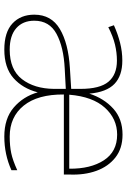

<svg xmlns="http://www.w3.org/2000/svg" viewBox="131 -709 588 890"><g transform="rotate(90 425.0 -264.0)"><path d="M604 -538Q668 -538 710 -505Q752 -472 772 -416.5Q792 -361 789 -291V-266H418Q417 -145 469.5 -80Q522 -15 613 -15Q656 -15 689.5 -22Q723 -29 769 -50V-23Q696 10 613 10Q529 10 478 -34Q427 -78 408 -145Q390 -75 342 -32.5Q294 10 210 10Q129 10 88.5 -28Q48 -66 48 -129Q48 -208 114.5 -247.5Q181 -287 296 -294L392 -300V-343Q392 -433 359 -472.5Q326 -512 261 -512Q224 -512 186.5 -503Q149 -494 106 -472L97 -498Q137 -516 178 -526.5Q219 -537 261 -537Q331 -537 369 -500.5Q407 -464 414 -384Q436 -452 483.5 -495Q531 -538 604 -538ZM604 -513Q531 -513 479.5 -456.5Q428 -400 419 -291H762Q763 -390 723 -451.5Q683 -513 604 -513ZM298 -270Q198 -265 137 -232Q76 -199 76 -129Q76 -76 110.5 -45.5Q145 -15 210 -15Q303 -15 347 -72Q391 -129 392 -220V-275Z"/></g></svg>

Font: Noto Sans Bengali UI Thin
Style: Regular
Weight: 100
Designer: Jelle Bosma - Monotype Design Team
Foundry: Monotype Imaging Inc.
Version: Version 2.003; ttfautohint (v1.8.4.7-5d5b)